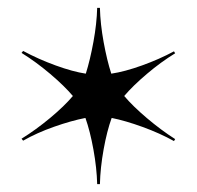

<svg xmlns="http://www.w3.org/2000/svg" viewBox="-20 -820 503 490"><path d="M166 -575Q144 -601 108 -631.5Q72 -662 35 -685L39 -690Q78 -669 122 -653Q166 -637 199 -632Q210 -667 218.5 -713.5Q227 -760 228 -800H235Q236 -759 244.5 -712.5Q253 -666 264 -632Q298 -637 342.5 -653Q387 -669 424 -689L427 -684Q391 -662 355 -631.5Q319 -601 297 -575Q319 -549 355 -518.5Q391 -488 427 -465L424 -460Q388 -480 344 -496Q300 -512 265 -519Q253 -486 244.5 -439Q236 -392 235 -350H228Q227 -391 218.5 -438Q210 -485 198 -519Q162 -512 118 -496.5Q74 -481 39 -461L35 -466Q72 -489 108 -519Q144 -549 166 -575Z"/></svg>

Font: Nyght Serif Bold
Style: Regular
Weight: 700
Designer: Maksym Kobuzan
Version: Version 0.410